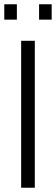

<svg xmlns="http://www.w3.org/2000/svg" viewBox="-36 -879 262 899"><path d="M63 0V-688H127V0ZM-16 -787V-859H43V-787ZM147 -787V-859H206V-787Z"/></svg>

Font: Saira ExtraCondensed
Style: Regular
Weight: 400
Width: 2
Designer: Hector Gatti with collaboration of the Omnibus-Type team
Foundry: Omnibus-Type
Version: Version 1.101